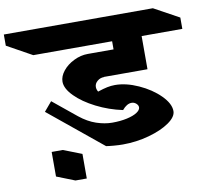

<svg xmlns="http://www.w3.org/2000/svg" viewBox="-262 -897 1288 1185"><g transform="rotate(-10 382.5 -304.0)"><path d="M340 -368Q340 -353 349 -338Q385 -350 409.5 -355Q434 -360 458 -360Q527 -360 604.5 -325Q682 -290 734 -238Q786 -186 786 -139Q786 -103 736.5 -68.5Q687 -34 607.5 -12Q528 10 443 10Q419 10 388 7.5Q357 5 339 2L4 -272L53 -330L200 -210Q251 -169 303 -151.5Q355 -134 402 -134Q453 -134 494 -143Q535 -152 558 -167Q581 -182 581 -199Q581 -212 568.5 -223Q556 -234 540 -234Q510 -234 481 -199Q395 -217 317 -256.5Q239 -296 191 -344.5Q143 -393 143 -436Q143 -470 169.5 -503Q196 -536 239 -557Q282 -578 326 -578H488V-629H-6L-163 -716V-786H771L928 -700V-629H673V-421H400V-420Q376 -420 358 -404.5Q340 -389 340 -368ZM187 178H116L2 133V-21H72L187 24Z"/></g></svg>

Font: Inknut Antiqua ExtraBold
Style: Regular
Weight: 800
Designer: Claus Eggers Sørensen
Foundry: Claus Eggers Sørensen
Version: Version 1.003; ttfautohint (v1.8.2) -l 8 -r 50 -G 200 -x 14 